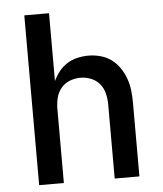

<svg xmlns="http://www.w3.org/2000/svg" viewBox="-53 -781 705 828"><g transform="rotate(-5 300.0 -367.5)"><path d="M83 0V-735H190V-441Q200 -463 215 -482Q230 -501 250.5 -514Q271 -527 295 -532.5Q319 -538 343 -538Q369 -538 395 -531Q421 -524 442 -508.5Q463 -493 478 -471Q493 -449 502 -424Q511 -399 514 -372.5Q517 -346 517 -320V0H410V-320Q410 -344 404.5 -367.5Q399 -391 384 -409.5Q369 -428 346.5 -437Q324 -446 300 -446Q276 -446 253.5 -437Q231 -428 216 -409.5Q201 -391 195.5 -367.5Q190 -344 190 -320V0Z"/></g></svg>

Font: Iosevka Curly SmBdEx
Style: Regular
Weight: 600
Width: 7
Monospace: yes
Designer: Belleve Invis
Foundry: Belleve Invis
Version: Version 11.1.0; ttfautohint (v1.8.3)